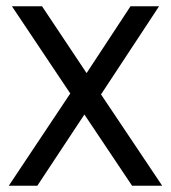

<svg xmlns="http://www.w3.org/2000/svg" viewBox="-20 -592 545 612"><path d="M99 0H8L204 -294L18 -572H114L256 -359L396 -572H487L302 -291L497 0H401L249 -227Z"/></svg>

Font: Sintony
Style: Regular
Weight: 400
Version: Version 001.001